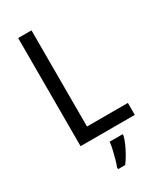

<svg xmlns="http://www.w3.org/2000/svg" viewBox="-230 -796 927 1098"><g transform="rotate(-30 234.0 -246.5)"><path d="M88 0V-714H176V-79H446V0ZM331 70Q326 91 314 118.5Q302 146 286.5 173Q271 200 255 221H208V209Q215 192 222.5 165Q230 138 236.5 110Q243 82 245 61H331Z"/></g></svg>

Font: Noto Sans Hebrew SemiCondensed
Style: Regular
Weight: 400
Width: 4
Designer: Monotype Design Team
Foundry: Monotype Imaging Inc.
Version: Version 2.003